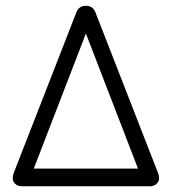

<svg xmlns="http://www.w3.org/2000/svg" viewBox="-20 -649 599 669"><path d="M502.9 0H55.7Q42 0 33.2 -8.3Q24.4 -16.6 24.4 -26.4Q24.4 -36.1 27.3 -44.9L245.1 -603.5Q253.9 -628.9 279.3 -628.9Q304.7 -628.9 313.5 -603.5L531.2 -44.9Q534.2 -36.1 534.2 -26.4Q534.2 -16.6 525.4 -8.3Q516.6 0 502.9 0ZM279.3 -532.2 97.7 -61.5H460.9Z"/></svg>

Font: Jura
Style: Medium
Weight: 500
Version: Version 2.6.1